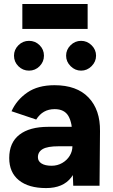

<svg xmlns="http://www.w3.org/2000/svg" viewBox="-20 -946 575 978"><path d="M348.9 -104.4V-251Q348.9 -319.6 328.5 -354.9Q308.1 -390.1 258.4 -390.1Q227.7 -390.1 204.4 -376.9Q181 -363.6 164.4 -337.1L38.7 -379.4Q64.7 -437.1 118.9 -474.6Q173.1 -512 257.6 -512Q371 -512 430.9 -449.4Q490.9 -386.7 489.4 -277.9L487 0H353.1ZM27 -141Q27 -219.4 78.7 -259.7Q130.4 -300 226.1 -300H358V-200.9H278.1Q221.7 -200.9 197.4 -186.6Q173.1 -172.3 173.1 -145Q173.1 -124.7 191.6 -113.2Q210 -101.7 242.9 -101.7Q272.4 -101.7 296.9 -115.8Q321.4 -129.9 335.1 -152.6Q348.9 -175.4 348.9 -200.9H384.6Q384.6 -97.1 343.1 -42.6Q301.7 12 214.9 12Q125.4 12 76.2 -27.9Q27 -67.7 27 -141ZM316.7 -662.4Q316.7 -693 339.4 -715.5Q362.1 -738 393.1 -738Q423.7 -738 446.5 -715.5Q469.3 -693 469.3 -662.4Q469.3 -631.8 446.5 -609Q423.7 -586.2 393.1 -586.2Q362.5 -586.2 339.6 -609Q316.7 -631.8 316.7 -662.4ZM51.3 -662.4Q51.3 -693 73.8 -715.5Q96.3 -738 127.8 -738Q159.3 -738 181.6 -715.9Q203.9 -693.8 203.9 -662.4Q203.9 -631.2 181.6 -608.7Q159.3 -586.2 127.8 -586.2Q96.3 -586.2 73.8 -608.5Q51.3 -630.8 51.3 -662.4ZM93.8 -925.5H426.4V-798.5H93.8Z"/></svg>

Font: 寒蝉端黑体 Light
Style: Regular
Weight: 300
Designer: ChillDuanSans {Warren2060}; 
Source Han Sans {Ryoko NISHIZUKA 西塚涼子 (kana, bopomofo & ideographs); Paul D. Hunt (Latin, G
Foundry: ChillType&Adobe
Version: Version 1.300;Glyphs 3.3 (3306)